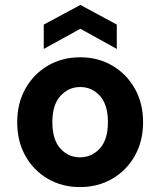

<svg xmlns="http://www.w3.org/2000/svg" viewBox="-20 -749 652 781"><path d="M305 12Q233 12 175 -21.5Q117 -55 83.5 -114.5Q50 -174 50 -252Q50 -329 83.5 -388.5Q117 -448 175 -482Q233 -516 306 -516Q379 -516 437 -482Q495 -448 528.5 -388.5Q562 -329 562 -252Q562 -174 528 -114.5Q494 -55 436 -21.5Q378 12 305 12ZM305 -109Q353 -109 386 -145Q419 -181 419 -252Q419 -323 386.5 -359Q354 -395 306 -395Q259 -395 226 -359Q193 -323 193 -252Q193 -181 225.5 -145Q258 -109 305 -109ZM158 -550V-649L307 -729L455 -649V-550L307 -632Z"/></svg>

Font: DM Sans ExtraBold
Style: Regular
Weight: 800
Designer: Colophon Foundry, Jonny Pinhorn
Foundry: Colophon Foundry
Version: Version 4.004; ttfautohint (v1.8.4.7-5d5b)